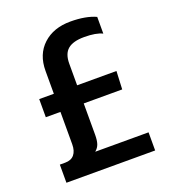

<svg xmlns="http://www.w3.org/2000/svg" viewBox="-122 -745 743 836"><g transform="rotate(-20 249.0 -327.0)"><path d="M43 0V-84H67.9Q95.7 -84 109.9 -101.1Q124 -118.2 124 -148.9V-298.8H56.2V-382.8H124V-488.8Q124 -564.9 172.1 -609.4Q220.2 -653.8 298.8 -653.8Q370.1 -653.8 416 -632.8V-555.2Q387.7 -569.8 332 -569.8Q280.8 -569.8 256.3 -549.3Q231.9 -528.8 231.9 -482.9V-382.8H414.1L410.2 -298.8H231.9V-153.8Q231.9 -127.9 226.6 -111.8Q221.2 -95.7 207 -84H454.1V0Z"/></g></svg>

Font: Kanit
Style: Regular
Weight: 400
Designer: Katatrad Team
Foundry: CadsonDemak
Version: Version 1.000;PS 001.000;hotconv 1.0.88;makeotf.lib2.5.64775